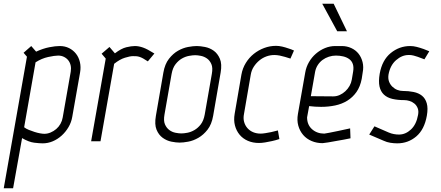

<svg xmlns="http://www.w3.org/2000/svg" viewBox="-50 -756 2355 1026"><path d="M79 -76Q89 -68 104 -62Q119 -56 134.5 -51Q150 -46 164 -43.5Q178 -41 187 -41Q204 -41 220.5 -48Q237 -55 250.5 -66.5Q264 -78 273 -94Q282 -110 285 -128L328 -373Q331 -391 327.5 -406.5Q324 -422 315 -433.5Q306 -445 292 -452Q278 -459 261 -459Q242 -459 207.5 -451.5Q173 -444 140 -423ZM68 -18 20 250H-30L94 -453L76 -474L117 -510L143 -480Q180 -497 213 -503.5Q246 -510 269 -510Q297 -510 319 -499Q341 -488 356 -469Q371 -450 377 -424Q383 -398 378 -369L336 -131Q331 -102 316 -76.5Q301 -51 279.5 -31.5Q258 -12 232 -1Q206 10 178 10Q161 10 132.5 6.5Q104 3 68 -18Z M775 -470 740 -428Q725 -438 715 -443.5Q705 -449 696 -452Q687 -455 678.5 -455.5Q670 -456 660 -456Q645 -456 617.5 -447.5Q590 -439 560 -415L487 -1H437L515 -443L493 -469L535 -505L564 -471Q598 -497 625 -503.5Q652 -510 671 -510Q691 -510 714 -502Q737 -494 775 -470Z M1044 -144 1082 -361Q1088 -394 1079.5 -413.5Q1071 -433 1056 -443.5Q1041 -454 1023.5 -457.5Q1006 -461 993 -461Q980 -461 960.5 -457.5Q941 -454 922.5 -443.5Q904 -433 888.5 -413.5Q873 -394 867 -361L829 -144Q823 -111 831.5 -91.5Q840 -72 855 -61Q870 -50 888 -46.5Q906 -43 919 -43Q932 -43 951 -46.5Q970 -50 989 -61Q1008 -72 1023 -91.5Q1038 -111 1044 -144ZM1089 -137Q1081 -91 1059 -63Q1037 -35 1010 -19.5Q983 -4 956 1Q929 6 910 6Q891 6 866 1Q841 -4 819.5 -19.5Q798 -35 786.5 -63Q775 -91 783 -137L823 -368Q831 -414 853 -442Q875 -470 901.5 -485Q928 -500 955 -505Q982 -510 1001 -510Q1020 -510 1045.5 -505Q1071 -500 1092 -485Q1113 -470 1125 -442Q1137 -414 1129 -368Z M1254 -148Q1249 -124 1254.5 -104.5Q1260 -85 1272.5 -71Q1285 -57 1303 -49.5Q1321 -42 1343 -42Q1353 -42 1368.5 -44.5Q1384 -47 1399 -50Q1417 -54 1435 -59L1443 -13Q1422 -6 1403 -2Q1386 2 1367 5Q1348 8 1334 8Q1301 8 1274.5 -3.5Q1248 -15 1230.5 -36Q1213 -57 1205.5 -85.5Q1198 -114 1204 -148L1240 -357Q1246 -391 1263.5 -419.5Q1281 -448 1306 -468Q1331 -488 1361.5 -499.5Q1392 -511 1425 -511Q1441 -511 1458 -507Q1475 -503 1489 -498Q1506 -493 1521 -486L1502 -443Q1488 -448 1473 -452Q1460 -456 1445 -459Q1430 -462 1416 -462Q1394 -462 1373.5 -454.5Q1353 -447 1336 -433Q1319 -419 1306.5 -400Q1294 -381 1290 -357Z M1729 -241H1731Q1749 -241 1765.5 -248.5Q1782 -256 1795.5 -268.5Q1809 -281 1818 -297Q1827 -313 1830 -331L1837 -373Q1841 -397 1835.5 -413.5Q1830 -430 1816.5 -440Q1803 -450 1784.5 -454.5Q1766 -459 1745 -459Q1726 -459 1707.5 -453Q1689 -447 1674 -436Q1659 -425 1648.5 -409Q1638 -393 1634 -373L1611 -242ZM1581 -368Q1586 -398 1601 -424Q1616 -450 1638 -469Q1660 -488 1686.5 -499Q1713 -510 1742 -510H1776Q1804 -510 1827.5 -499Q1851 -488 1866 -469Q1881 -450 1887.5 -424Q1894 -398 1888 -368L1883 -335Q1875 -293 1855 -264.5Q1835 -236 1806 -218Q1777 -200 1741 -192.5Q1705 -185 1666 -185Q1650 -185 1634 -186Q1618 -187 1602 -189L1591 -129Q1591 -89 1617.5 -65.5Q1644 -42 1683 -42Q1687 -42 1709 -46.5Q1731 -51 1756 -56Q1785 -62 1821 -70L1823 -17Q1785 -9 1754 -4Q1728 1 1703.5 5Q1679 9 1674 9Q1642 9 1615 -2.5Q1588 -14 1570 -35Q1552 -56 1544 -84.5Q1536 -113 1542 -147ZM1752 -589 1672 -736H1733L1804 -589Z M2231 -138Q2218 -64 2174.5 -27Q2131 10 2073 10Q2055 10 2036 7Q2017 4 2000 -4L1923 -37L1951 -81L2027 -48Q2041 -42 2055 -39.5Q2069 -37 2082 -37Q2117 -37 2146 -64Q2175 -91 2184 -142Q2188 -163 2182 -178Q2176 -193 2164.5 -202.5Q2153 -212 2138.5 -216.5Q2124 -221 2111 -221Q2075 -221 2047 -227.5Q2019 -234 2001.5 -250.5Q1984 -267 1978 -294Q1972 -321 1979 -362Q1992 -435 2038 -472.5Q2084 -510 2142 -510Q2159 -510 2176.5 -505.5Q2194 -501 2214 -494L2244 -482L2218 -439Q2195 -448 2182 -452.5Q2169 -457 2160.5 -459Q2152 -461 2147.5 -461.5Q2143 -462 2138 -462H2133Q2098 -462 2066.5 -434.5Q2035 -407 2026 -357Q2023 -336 2029 -320Q2035 -304 2047 -292.5Q2059 -281 2073.5 -275.5Q2088 -270 2102 -270Q2133 -270 2160 -264.5Q2187 -259 2205 -244.5Q2223 -230 2230.5 -204Q2238 -178 2231 -138Z"/></svg>

Font: Marvel
Style: Italic
Weight: 400
Italic angle: -12°
Designer: Carolina Trebol
Foundry: Carolina Trebol
Version: Version 1.001